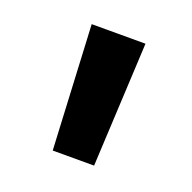

<svg xmlns="http://www.w3.org/2000/svg" viewBox="-68 -838 436 436"><g transform="rotate(20 150.0 -620.0)"><path d="M100 -470 85 -770H215L200 -470Z"/></g></svg>

Font: M PLUS 1 Thin Medium
Style: Regular
Weight: 500
Version: Version 1.001